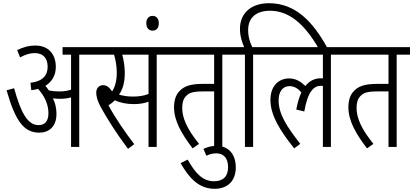

<svg xmlns="http://www.w3.org/2000/svg" viewBox="-20 -916 2576 1197"><path d="M332 -206C332 -242 324 -275 310 -303C324 -301 340 -300 355 -300C378 -300 401 -302 423 -309V0H474V-575H556V-622H370V-575H423V-357C399 -349 377 -346 348 -346C326 -346 306 -348 285 -352C278 -362 270 -373 263 -381C302 -405 328 -444 328 -499C328 -580 280 -632 202 -632C159 -632 126 -622 87 -604L105 -558C136 -575 166 -585 196 -585C250 -585 277 -553 277 -499C277 -444 243 -408 170 -400L175 -354C190 -355 204 -358 217 -362C253 -323 282 -271 282 -210C282 -159 258 -136 221 -136C153 -136 111 -210 68 -366L21 -353C77 -157 131 -89 225 -89C286 -89 332 -127 332 -206Z M957 -575H1039V-622H544V-575H691C701 -544 708 -501 708 -464C708 -411 697 -374 679 -346C662 -371 645 -385 624 -385C596 -385 580 -365 580 -339C580 -314 587 -287 609 -247C643 -185 700 -92 778 12L817 -17C759 -93 697 -183 656 -260C668 -266 683 -277 696 -291C728 -275 772 -267 812 -267C849 -267 877 -271 906 -282V0H957ZM807 -314C774 -314 746 -319 722 -326C745 -358 758 -401 758 -462C758 -500 751 -546 742 -575H906V-330C874 -318 845 -314 807 -314Z M892 -771C892 -742 908 -725 931 -725C955 -725 970 -741 970 -771C970 -799 956 -817 931 -817C908 -817 892 -800 892 -771Z M1366 -575H1449V-622H1027V-575H1315V-393H1243C1162 -393 1125 -376 1099 -348C1074 -322 1065 -287 1065 -247C1065 -162 1113 -80 1181 9L1221 -19C1144 -114 1116 -182 1116 -244C1116 -275 1123 -299 1138 -315C1157 -337 1181 -346 1245 -346H1315V0H1366Z M1248 12 1267 55C1286 45 1306 40 1329 40C1366 40 1402 62 1402 126C1402 183 1372 214 1314 214C1246 214 1199 167 1150 79L1106 101C1160 196 1221 261 1318 261C1404 261 1450 207 1450 128C1450 45 1404 -7 1329 -7C1300 -7 1273 1 1248 12Z M1507 -575V0H1558V-575H1640V-622H1553C1540 -648 1527 -684 1527 -729C1527 -806 1578 -849 1663 -849C1782 -849 1878 -767 1966 -615H2022C1931 -783 1820 -896 1657 -896C1546 -896 1476 -834 1476 -737C1476 -689 1490 -651 1502 -622H1437V-575Z M1628 -575H1993V-427C1989 -427 1985 -428 1981 -428C1943 -428 1910 -413 1884 -380C1853 -409 1823 -427 1782 -427C1725 -427 1666 -388 1666 -293C1666 -198 1724 -104 1814 9L1852 -19C1767 -128 1717 -205 1717 -290C1717 -341 1739 -379 1786 -379C1814 -379 1838 -364 1859 -340C1846 -312 1835 -276 1827 -233L1877 -221C1900 -353 1940 -381 1981 -381C1985 -381 1989 -381 1993 -380V0H2043V-575H2126V-622H1628Z M2453 -575H2536V-622H2114V-575H2402V-393H2330C2249 -393 2212 -376 2186 -348C2161 -322 2152 -287 2152 -247C2152 -162 2200 -80 2268 9L2308 -19C2231 -114 2203 -182 2203 -244C2203 -275 2210 -299 2225 -315C2244 -337 2268 -346 2332 -346H2402V0H2453Z"/></svg>

Font: Noto Sans Devanagari UI ExtraCondensed Light
Style: Regular
Weight: 300
Width: 2
Designer: Jelle Bosma - Monotype Design Team
Foundry: Monotype Imaging Inc.
Version: Version 2.004